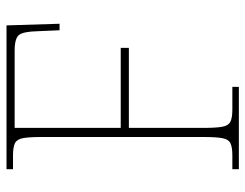

<svg xmlns="http://www.w3.org/2000/svg" viewBox="-102 -652 754 590"><g transform="rotate(-90 275.0 -357.0)"><path d="M50 0V-20H93Q118 -20 130 -26Q142 -32 145.5 -51Q149 -70 149 -108V-606Q149 -645 145.5 -663.5Q142 -682 130 -688Q118 -694 93 -694H50V-714H492L497 -551H477L474 -620Q473 -661 463 -675Q453 -689 414 -689H177V-363H423V-338H177V-108Q177 -70 180.5 -51Q184 -32 196 -26Q208 -20 233 -20H303V0Z"/></g></svg>

Font: Noto Serif Tamil Thin
Style: Italic
Weight: 100
Italic angle: -12°
Designer: Indian Type Foundry, Tom Grace, and the Monotype Design Team
Foundry: Monotype Imaging Inc.
Version: Version 2.003; ttfautohint (v1.8.4.7-5d5b)